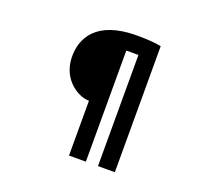

<svg xmlns="http://www.w3.org/2000/svg" viewBox="-138 -950 1276 1177"><g transform="rotate(20 500.0 -362.0)"><path d="M416 -303H423V55H533V-670H612V55H722V-767C686 -775 632 -779 563 -779C298 -779 230 -641 233 -516C237 -365 362 -303 416 -303Z"/></g></svg>

Font: Noto Sans CJK TC Black
Style: Regular
Weight: 900
Designer: Ryoko NISHIZUKA 西塚涼子 (kana, bopomofo & ideographs); Paul D. Hunt (Latin, Greek & Cyrillic); Sandoll Communications 산돌커뮤니
Foundry: Adobe
Version: Version 2.004;hotconv 1.0.118;makeotfexe 2.5.65603